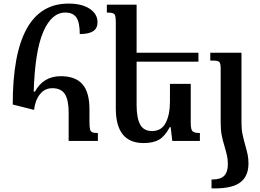

<svg xmlns="http://www.w3.org/2000/svg" viewBox="-20 -786 1450 1071"><path d="M51 -203Q51 -766 362 -766Q437 -766 480.5 -737Q524 -708 524 -662Q524 -628 499.5 -612Q475 -596 425 -596Q425 -661 406 -688.5Q387 -716 344 -716Q268 -716 221.5 -609Q175 -502 168 -275H175Q222 -361 319 -361Q401 -361 440 -316Q479 -271 479 -177V-109Q479 -78 482 -65.5Q485 -53 494 -48.5Q503 -44 526 -44V0H363V-157Q363 -228 342 -261Q321 -294 272 -294Q229 -294 202.5 -260Q176 -226 170 -173Z M1095 -44V0H941L932 -77H927Q900 -26 867.5 -7Q835 12 781 12Q626 12 626 -181V-659Q626 -686 623 -697Q620 -708 610 -712Q600 -716 576 -716V-760H742V-492H1087V-442H742V-200Q742 -129 761.5 -92Q781 -55 828 -55Q881 -55 904.5 -101Q928 -147 928 -220V-318H1044V-99Q1044 -64 1054 -54Q1064 -44 1095 -44Z M1211 -402Q1211 -432 1203.5 -440Q1196 -448 1171 -448H1153V-492H1327V-102Q1327 -65 1332.5 -38.5Q1338 -12 1348 24Q1357 56 1361.5 77Q1366 98 1366 126Q1366 196 1321.5 230.5Q1277 265 1177 265H1160V215H1167Q1211 215 1231 194Q1251 173 1251 130Q1251 104 1246.5 83.5Q1242 63 1233 32Q1222 -3 1216.5 -32.5Q1211 -62 1211 -102Z"/></svg>

Font: Noto Serif Armenian Medium
Style: Regular
Weight: 500
Designer: Monotype Design team
Foundry: Monotype Imaging Inc.
Version: Version 1.000